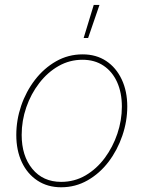

<svg xmlns="http://www.w3.org/2000/svg" viewBox="-20 -770 598 800"><path d="M234.9 10.3Q178.2 10.3 136 -17.6Q93.8 -45.4 70.8 -94.5Q47.9 -143.6 47.9 -207.5Q47.9 -269.5 68.1 -329.1Q88.4 -388.7 125.7 -437.3Q163.1 -485.8 213.6 -514.6Q264.2 -543.5 324.2 -543.5Q380.9 -543.5 422.4 -515.9Q463.9 -488.3 487.1 -439.2Q510.3 -390.1 510.3 -326.2Q510.3 -264.6 489.7 -204.6Q469.2 -144.5 432.4 -95.9Q395.5 -47.4 345 -18.6Q294.4 10.3 234.9 10.3ZM234.9 -12.2Q290.5 -12.2 336.7 -39.3Q382.8 -66.4 416.5 -111.8Q450.2 -157.2 469 -212.9Q487.8 -268.6 487.8 -325.7Q487.8 -383.8 468 -427.7Q448.2 -471.7 411.4 -496.3Q374.5 -521 323.7 -521Q270 -521 224.1 -494.9Q178.2 -468.8 143.6 -423.8Q108.9 -378.9 89.6 -323Q70.3 -267.1 70.3 -208Q70.3 -120.6 114.7 -66.4Q159.2 -12.2 234.9 -12.2ZM328.6 -611.8 370.6 -749.5H394.5L347.2 -611.8Z"/></svg>

Font: Inter 20pt Thin
Style: Italic
Weight: 250
Italic angle: -9.3988°
Version: Version 4.001;git-66647c0bb